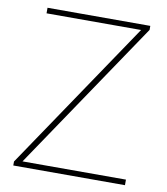

<svg xmlns="http://www.w3.org/2000/svg" viewBox="-81 -782 740 850"><g transform="rotate(10 289.0 -357.0)"><path d="M538 0H36V-18L489 -689H64V-714H526V-696L73 -25H538Z"/></g></svg>

Font: Noto Sans UI Thin
Style: Regular
Weight: 250
Designer: Monotype Design Team
Foundry: Monotype Imaging Inc.
Version: Version 1.901